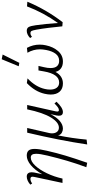

<svg xmlns="http://www.w3.org/2000/svg" viewBox="583 -1334 1040 2246"><g transform="rotate(-90 1103.0 -211.0)"><path d="M484 -326Q484 -274 463 -185Q437 -70 406 33Q375 136 322 289L270 279Q315 156 345.5 52Q376 -52 406 -176Q427 -263 427 -308Q427 -341 416 -356Q405 -371 383 -371Q338 -371 289.5 -320Q241 -269 200 -184Q159 -99 137 0H86L156 -328Q159 -346 159 -350Q159 -375 133 -375Q107 -375 80 -355L66 -376Q88 -396 112.5 -407Q137 -418 160 -418Q187 -418 199 -402Q211 -386 211 -361Q211 -346 208 -331L188 -237Q237 -323 294 -370.5Q351 -418 406 -418Q447 -418 465.5 -396Q484 -374 484 -326Z M1036 -70Q966 5 914 5Q894 5 883 -7Q872 -19 872 -42Q872 -54 875 -69L891 -141Q854 -68 810.5 -31.5Q767 5 721 5Q696 5 672.5 -8.5Q649 -22 642 -52Q608 114 593 282L536 289Q584 -34 674 -413H729L670 -156Q666 -140 666 -122Q666 -87 683.5 -64.5Q701 -42 733 -42Q794 -42 851 -134.5Q908 -227 947 -413H998L924 -82Q921 -70 921 -61Q921 -42 939 -42Q954 -42 972 -55Q990 -68 1016 -94Z M1491 -505 1451 -512 1533 -711 1588 -700ZM1704 -267Q1704 -229 1696 -194Q1678 -108 1628.5 -51.5Q1579 5 1506 5Q1457 5 1426 -18Q1395 -41 1385 -82Q1337 5 1250 5Q1188 5 1154 -33Q1120 -71 1120 -138Q1120 -170 1129 -209Q1155 -323 1254 -417L1309 -409Q1209 -314 1185 -205Q1178 -174 1178 -145Q1178 -96 1199.5 -67.5Q1221 -39 1261 -39Q1360 -39 1391 -219L1402 -281H1455L1440 -216Q1430 -175 1430 -140Q1430 -88 1452.5 -63.5Q1475 -39 1514 -39Q1566 -39 1597 -80Q1628 -121 1641 -190Q1649 -232 1649 -263Q1649 -341 1609 -410L1666 -416Q1704 -345 1704 -267Z M2206 -411Q2112 -187 1966 2L1918 -2Q1911 -77 1900.5 -161Q1890 -245 1879 -305Q1871 -348 1864 -361.5Q1857 -375 1838 -375Q1817 -375 1796 -357L1781 -379Q1823 -418 1865 -418Q1898 -418 1910.5 -394Q1923 -370 1931 -312Q1947 -198 1957 -53Q2079 -224 2151 -415Z"/></g></svg>

Font: Ysabeau Infant Semilight
Style: Italic
Weight: 300
Italic angle: -12°
Designer: Christian Thalmann (Catharsis Fonts)
Version: Version 0.003